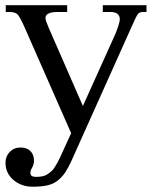

<svg xmlns="http://www.w3.org/2000/svg" viewBox="-20 -476 590 734"><path d="M105 237.8Q61.5 237.8 31.2 211.9Q1 186 1 146Q1 121.6 17.3 104.7Q33.7 87.9 58.1 87.9Q83 87.9 96.4 101.6Q109.9 115.2 109.9 138.2Q109.9 152.8 102.1 166Q96.2 176.3 96.2 185.1Q96.2 200.2 117.2 200.2Q130.9 200.2 142.1 198Q153.3 195.8 162.4 189.5Q171.4 183.1 177.2 178.2Q183.1 173.3 189.9 162.1Q196.8 150.9 200 145Q203.1 139.2 210 125L252 33.2L74.2 -371.1Q56.2 -411.6 47.1 -420.9Q38.1 -430.2 15.1 -430.2H2V-456.1H236.8V-430.2H201.2Q153.8 -430.2 153.8 -407.2Q153.8 -398.4 166 -370.1L296.9 -70.8L421.9 -348.1Q438 -389.6 438 -401.9Q438 -430.2 401.9 -430.2H373V-456.1H540V-430.2H526.9Q513.2 -430.2 507.1 -422.4Q501 -414.6 481.9 -371.1L253.9 137.2Q240.7 166 229.5 182.9Q218.3 199.7 201.7 213.4Q185.1 227.1 161.9 232.4Q138.7 237.8 105 237.8Z"/></svg>

Font: New Heterodox Mono
Style: Book
Weight: 400
Designer: Hao Chi Kiang <hello@hckiang.com>, Alexey Kryukov <alexios@thessalonica.org.ru>
Version: Version 0.0.3